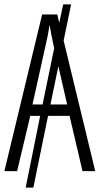

<svg xmlns="http://www.w3.org/2000/svg" viewBox="-20 -780 454 875"><path d="M356 0 297 -252H199L132 75H97L163 -252H118L58 0H0L172 -714H241L250 -676L268 -760H304L270 -595L414 0ZM224 -574Q218 -600 214 -622Q210 -644 206 -667Q200 -624 188 -574L128 -304H174L227 -561ZM286 -304 246 -478 210 -304Z"/></svg>

Font: Noto Sans ExtraCondensed Light
Style: Regular
Weight: 300
Width: 2
Designer: Monotype Design Team
Foundry: Monotype Imaging Inc.
Version: Version 2.013; ttfautohint (v1.8.4.7-5d5b)